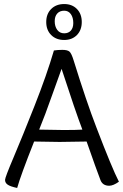

<svg xmlns="http://www.w3.org/2000/svg" viewBox="-20 -910 609 951"><path d="M298 -712Q258 -712 233.5 -736.5Q209 -761 209 -801Q209 -841 233.5 -865.5Q258 -890 298 -890Q337 -890 361 -865.5Q385 -841 385 -801Q385 -761 361 -736.5Q337 -712 298 -712ZM343 -796Q343 -823 331 -840Q319 -857 298 -857Q276 -857 263.5 -843Q251 -829 251 -805Q251 -779 263.5 -762Q276 -745 298 -745Q319 -745 331 -758.5Q343 -772 343 -796ZM388 -268Q354 -357 285 -569Q276 -546 239 -441Q202 -336 174 -268Q252 -266 296 -266Q358 -266 388 -268ZM275 -207Q249 -207 149 -209Q82 -40 65 21Q32 14 18.5 5Q5 -4 5 -19Q5 -31 47.5 -131Q90 -231 151 -385.5Q212 -540 247 -660Q266 -663 289 -663Q314 -663 324 -654.5Q334 -646 345 -610Q408 -407 457 -280Q535 -76 569 -10Q541 10 521 10Q489 10 478 -17Q459 -66 409 -209Q297 -207 275 -207Z"/></svg>

Font: Overlock SC
Style: Regular
Weight: 400
Designer: Dario Muhafara
Foundry: Dario Manuel Muhafara
Version: Version 1.001